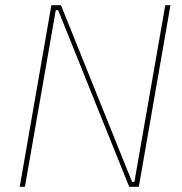

<svg xmlns="http://www.w3.org/2000/svg" viewBox="-20 -720 701 740"><path d="M56 0H76L195 -681H204L478 0H515L637 -700H617L498 -19H489L215 -700H178Z"/></svg>

Font: Fixel Text 20240404 Thin
Style: Italic
Weight: 100
Width: 4
Italic angle: -10°
Designer: AlfaBravo + MacPaw
Foundry: Kyrylo Tkachov, Marchela Mozhyna, Serhii Makarenko, Maria Weinstein, Zakhar Kryvoshyya
Version: Version 1.211;Glyphs 3.2 (3225)